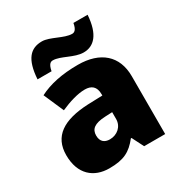

<svg xmlns="http://www.w3.org/2000/svg" viewBox="-181 -903 985 1043"><g transform="rotate(-30 311.5 -381.0)"><path d="M107 -604H195C203 -647 218 -652 230 -652C279 -652 339 -605 398 -605C462 -605 510 -652 518 -772H429C422 -730 406 -724 394 -724C344 -724 280 -771 230 -771C158 -771 115 -726 107 -604ZM336 -563C236 -563 156 -546 92 -513L147 -387C201 -411 257 -428 301 -428C342 -428 368 -409 368 -360V-352L276 -349C120 -342 36 -287 36 -169C36 -48 108 10 204 10C296 10 339 -14 386 -73H390L427 0H559V-363C559 -491 476 -563 336 -563ZM325 -245 369 -247V-204C369 -157 331 -125 285 -125C252 -125 230 -142 230 -180C230 -220 255 -242 325 -245Z"/></g></svg>

Font: Noto Sans Kannada Black
Style: Regular
Weight: 900
Designer: Jelle Bosma - Monotype Design Team
Foundry: Monotype Imaging Inc.
Version: Version 2.005